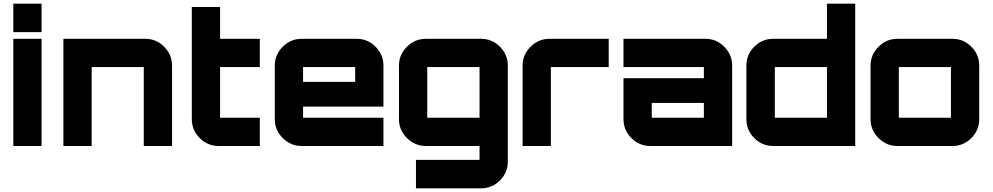

<svg xmlns="http://www.w3.org/2000/svg" viewBox="-20 -790 5372 1039"><path d="M52 0V-580H205V0ZM52 -770H205V-616H52Z M766 -580Q826 -580 868.5 -537Q911 -494 911 -435V0H758V-427H476V0H323V-580Z M1386 -427H1171V-153H1386V0H1164Q1103 0 1060.5 -43Q1018 -86 1018 -145V-752H1171V-580H1386Z M1910 -580Q1970 -580 2012.5 -537Q2055 -494 2055 -435V-213H1620V-153H2055V0H1612Q1553 0 1510 -43Q1467 -86 1467 -145V-435Q1467 -494 1510 -537Q1553 -580 1612 -580ZM1620 -347H1902V-427H1620Z M2728 84Q2728 144 2685.5 186.5Q2643 229 2583 229H2231V75H2575V0H2285Q2225 0 2182 -43Q2139 -86 2139 -145V-435Q2139 -494 2182 -537Q2225 -580 2285 -580H2583Q2643 -580 2685.5 -537Q2728 -494 2728 -435ZM2292 -427V-153H2575V-427Z M2954 -580H3274V-427H2961V0H2808V-435Q2808 -494 2851 -537Q2894 -580 2954 -580Z M3797 -580Q3857 -580 3899.5 -537Q3942 -494 3942 -435V0H3499Q3439 0 3396.5 -43Q3354 -86 3354 -145V-367H3789V-427H3354V-580ZM3789 -153V-233H3507V-153Z M4455 -770H4608V0H4164Q4104 0 4061.5 -43Q4019 -86 4019 -145V-435Q4019 -494 4061.5 -537Q4104 -580 4164 -580H4455ZM4173 -427V-153H4455V-427Z M4836 -580H5134Q5194 -580 5236.5 -537Q5279 -494 5279 -435V-145Q5279 -86 5236.5 -43Q5194 0 5134 0H4836Q4777 0 4734 -43Q4691 -86 4691 -145V-435Q4691 -494 4734 -537Q4777 -580 4836 -580ZM4844 -427V-153H5126V-427Z"/></svg>

Font: Orbitron
Style: Black
Weight: 900
Designer: Matt McInerney
Foundry: Matt McInerney
Version: 1.000